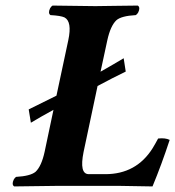

<svg xmlns="http://www.w3.org/2000/svg" viewBox="-20 -667 629 689"><path d="M357.9 -42Q469.2 -42 527.8 -135.3Q537.6 -151.4 547.4 -169.9Q572.8 -172.9 588.9 -165Q560.1 -77.1 527.3 2Q526.4 2 408.2 0H184.6L30.8 2Q21 -4.9 29.3 -22.5Q33.2 -29.3 37.6 -32.2Q89.8 -35.2 107.9 -50.8Q128.9 -70.8 140.1 -122.1L171.9 -272.9Q122.1 -245.6 90.8 -226.6L83 -274.4Q152.3 -308.6 182.6 -323.7L225.1 -522.9Q239.3 -589.8 211.4 -604.5Q197.8 -610.8 161.1 -612.8Q151.4 -619.6 159.7 -637.2Q163.6 -644 168.5 -647Q169.4 -647 322.3 -645Q345.2 -645 393.1 -646Q440.4 -647 474.6 -647Q484.4 -640.1 476.1 -622.6Q472.2 -615.7 467.3 -612.8Q415 -609.9 397.5 -594.2Q376.5 -574.2 365.2 -522.9L340.8 -409.7Q390.6 -438 423.8 -458L431.2 -410.2Q384.8 -387.7 330.1 -358.4L279.8 -121.1Q264.2 -43 297.9 -42Z"/></svg>

Font: Linux Libertine Slanted O
Style: Bold Slanted
Weight: 700
Designer: Philipp H. Poll
Foundry: Philipp H. Poll
Version: Version 5.0.0